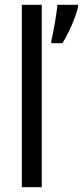

<svg xmlns="http://www.w3.org/2000/svg" viewBox="-20 -780 345 800"><path d="M154 0V-760H71V0ZM305 -750V-760H219C217 -725 201 -638 194 -611V-600H240C264 -637 296 -709 305 -750Z"/></svg>

Font: Noto Sans Lao Looped Condensed
Style: Regular
Weight: 400
Width: 3
Designer: Mark Frömberg, Ben Mitchell
Foundry: The Fontpad Ltd
Version: Version 1.002